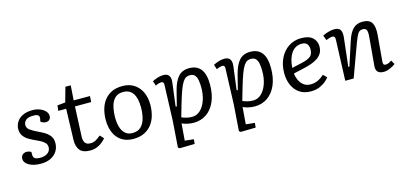

<svg xmlns="http://www.w3.org/2000/svg" viewBox="-74 -1195 4102 1942"><g transform="rotate(-15 1977.5 -224.0)"><path d="M231 -46Q277 -46 307 -68Q337 -90 337 -128Q337 -154 322 -171.5Q307 -189 283 -202.5Q259 -216 231 -228Q198 -243 164.5 -262Q131 -281 109 -310Q87 -339 87 -385Q87 -407 96.5 -432.5Q106 -458 127.5 -480.5Q149 -503 185.5 -517.5Q222 -532 275 -532Q317 -532 351.5 -518.5Q386 -505 407 -482.5Q428 -460 429 -433Q430 -411 416.5 -395Q403 -379 377 -379Q359 -379 345 -385.5Q331 -392 323 -399L329 -430Q333 -450 321 -463Q309 -476 271 -476Q213 -476 190 -454.5Q167 -433 167 -405Q167 -371 197.5 -350Q228 -329 268 -310Q303 -294 336.5 -274.5Q370 -255 392 -226Q414 -197 414 -151Q414 -105 391 -67.5Q368 -30 324.5 -8Q281 14 219 14Q146 14 97.5 -13Q49 -40 49 -81Q49 -110 66.5 -125Q84 -140 109 -140Q123 -140 136 -135.5Q149 -131 156 -126V-98Q156 -70 172.5 -58Q189 -46 231 -46Z M533 -513 616 -521 659 -674H715L704 -519H875L871 -457H701L687 -141Q686 -101 702 -78.5Q718 -56 758 -56Q789 -56 815 -71Q841 -86 866 -108L902 -70Q874 -35 831.5 -10.5Q789 14 738 14Q659 14 628 -26Q597 -66 599 -133L609 -457H526Z M1188 14Q1118 14 1068 -18Q1018 -50 992 -108Q966 -166 966 -242Q966 -298 979.5 -350Q993 -402 1023 -443Q1053 -484 1101 -508Q1149 -532 1217 -532Q1287 -532 1337.5 -499.5Q1388 -467 1415 -410Q1442 -353 1442 -277Q1442 -220 1428 -168Q1414 -116 1383.5 -75Q1353 -34 1304.5 -10Q1256 14 1188 14ZM1194 -46Q1253 -46 1285.5 -79Q1318 -112 1331 -165Q1344 -218 1344 -277Q1344 -372 1310 -422Q1276 -472 1209 -472Q1151 -472 1119.5 -439Q1088 -406 1076 -352.5Q1064 -299 1064 -239Q1064 -148 1098 -97Q1132 -46 1194 -46Z M1632 -432Q1634 -467 1608 -467Q1597 -467 1577 -461.5Q1557 -456 1546 -448L1529 -499Q1552 -511 1582 -521.5Q1612 -532 1646 -532Q1688 -532 1704.5 -506.5Q1721 -481 1715 -436L1684 -192L1696 -190L1733 -337Q1758 -437 1800 -484.5Q1842 -532 1915 -532Q2078 -532 2078 -319Q2078 -215 2045 -140Q2012 -65 1954 -25.5Q1896 14 1820 14Q1785 14 1750 5.5Q1715 -3 1698 -12L1684 165L1777 175L1772 223L1615 226L1599 214L1619 -62ZM1904 -461Q1883 -461 1865.5 -452.5Q1848 -444 1830 -417.5Q1812 -391 1792.5 -338Q1773 -285 1747 -197L1711 -72Q1729 -64 1758 -56Q1787 -48 1819 -48Q1869 -48 1906 -83Q1943 -118 1964 -177.5Q1985 -237 1985 -312Q1985 -353 1979 -387Q1973 -421 1956 -441Q1939 -461 1904 -461Z M2271 -432Q2273 -467 2247 -467Q2236 -467 2216 -461.5Q2196 -456 2185 -448L2168 -499Q2191 -511 2221 -521.5Q2251 -532 2285 -532Q2327 -532 2343.5 -506.5Q2360 -481 2354 -436L2323 -192L2335 -190L2372 -337Q2397 -437 2439 -484.5Q2481 -532 2554 -532Q2717 -532 2717 -319Q2717 -215 2684 -140Q2651 -65 2593 -25.5Q2535 14 2459 14Q2424 14 2389 5.5Q2354 -3 2337 -12L2323 165L2416 175L2411 223L2254 226L2238 214L2258 -62ZM2543 -461Q2522 -461 2504.5 -452.5Q2487 -444 2469 -417.5Q2451 -391 2431.5 -338Q2412 -285 2386 -197L2350 -72Q2368 -64 2397 -56Q2426 -48 2458 -48Q2508 -48 2545 -83Q2582 -118 2603 -177.5Q2624 -237 2624 -312Q2624 -353 2618 -387Q2612 -421 2595 -441Q2578 -461 2543 -461Z M3088 -532Q3169 -532 3208 -495.5Q3247 -459 3247 -404Q3247 -361 3229 -332Q3211 -303 3181.5 -284Q3152 -265 3117 -253Q3082 -241 3048 -233L2926 -205Q2929 -173 2944 -138Q2959 -103 2988.5 -79Q3018 -55 3064 -55Q3099 -55 3132.5 -68.5Q3166 -82 3206 -117L3242 -80Q3231 -66 3205.5 -43.5Q3180 -21 3140.5 -3.5Q3101 14 3046 14Q2977 14 2929 -19Q2881 -52 2856.5 -108Q2832 -164 2832 -233Q2832 -319 2864.5 -386.5Q2897 -454 2955 -493Q3013 -532 3088 -532ZM3152 -399Q3152 -433 3135 -454.5Q3118 -476 3080 -476Q3011 -476 2970.5 -417.5Q2930 -359 2925 -264L3039 -290Q3096 -303 3124 -326Q3152 -349 3152 -399Z M3934 -35Q3915 -19 3879 -2.5Q3843 14 3810 14Q3724 14 3732 -69L3758 -365Q3763 -414 3753.5 -436Q3744 -458 3714 -458Q3680 -458 3662.5 -430.5Q3645 -403 3622 -341L3497 0H3409L3425 -425Q3426 -447 3419 -456Q3412 -465 3395 -465Q3376 -465 3331 -447L3312 -499Q3324 -505 3344.5 -513Q3365 -521 3389.5 -526.5Q3414 -532 3435 -532Q3486 -532 3500 -503Q3514 -474 3509 -430L3475 -128L3486 -126L3568 -378Q3594 -458 3632 -495Q3670 -532 3731 -532Q3803 -532 3828 -489Q3853 -446 3845 -359L3822 -95Q3820 -70 3825.5 -61Q3831 -52 3848 -52Q3875 -52 3910 -77Z"/></g></svg>

Font: Literata 7pt
Style: Italic
Weight: 400
Italic angle: -2°
Designer: Latin by Veronika Burian and Jose Scaglione. Greek by Irene Vlachou. Cyrillic by Vera Evstafieva
Foundry: TypeTogether
Version: Version 3.002